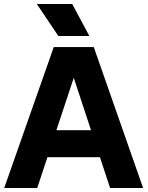

<svg xmlns="http://www.w3.org/2000/svg" viewBox="-20 -934 733 954"><path d="M1 0 247 -700H446L691 0H527L336 -579H357L165 0ZM116 -153 167 -287H528L580 -153ZM270 -755 163 -914H339L424 -755Z"/></svg>

Font: SUSE ExtraBold
Style: Regular
Weight: 800
Designer: Rene Bieder
Foundry: SUSE
Version: Version 1.000